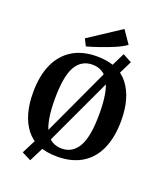

<svg xmlns="http://www.w3.org/2000/svg" viewBox="-154 -873 889 1050"><g transform="rotate(20 291.0 -347.5)"><path d="M279 9Q154 9 95 -67Q36 -143 36 -276Q36 -373 66.5 -441Q97 -509 155.5 -545Q214 -581 298 -581Q423 -581 482.5 -504.5Q542 -428 542 -296Q542 -199 511.5 -130.5Q481 -62 422 -26.5Q363 9 279 9ZM148 78 95 51 142 -41 159 -57 377 -527 383 -547 430 -642 482 -614 438 -525 421 -509 202 -40 197 -19ZM287 -41Q350 -41 383.5 -99Q417 -157 417 -290Q417 -418 385.5 -474Q354 -530 290 -530Q226 -530 193 -472.5Q160 -415 160 -283Q160 -155 191.5 -98Q223 -41 287 -41ZM221 -611 201 -651 387 -773 438 -699Q413 -681 375.5 -665Q338 -649 297.5 -635Q257 -621 221 -611Z"/></g></svg>

Font: Yrsa SemiBold
Style: Regular
Weight: 600
Version: Version 2.004